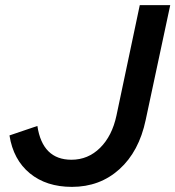

<svg xmlns="http://www.w3.org/2000/svg" viewBox="-20 -720 685 750"><path d="M261 10Q161 10 96.5 -43Q32 -96 17 -191L126 -228Q146 -96 259 -96Q324 -96 371 -142.5Q418 -189 435 -269L526 -700H645L549 -251Q523 -128 446.5 -59Q370 10 261 10Z"/></svg>

Font: Red Hat Text Medium
Style: Italic
Weight: 500
Italic angle: -12°
Designer: Pentagram, MCKL
Foundry: Pentagram, MCKL
Version: Version 1.023; ttfautohint (v1.8.3)